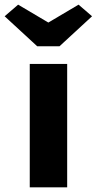

<svg xmlns="http://www.w3.org/2000/svg" viewBox="-64 -806 416 826"><path d="M64 0V-531H225V0ZM96 -607 -44 -736 14 -786 144 -709 274 -786 332 -736 192 -607Z"/></svg>

Font: Our Lexend
Style: Bold
Weight: 700
Designer: Bonnie Shaver-Troup, Thomas Jockin
Foundry: Lexend
Version: Version 1.007